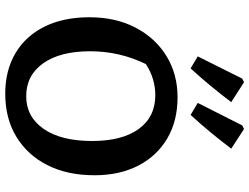

<svg xmlns="http://www.w3.org/2000/svg" viewBox="-132 -832 974 751"><g transform="rotate(90 355.5 -456.0)"><path d="M346 11Q255 11 187.5 -29Q120 -69 83.5 -143Q47 -217 47 -318Q47 -421 87.5 -498.5Q128 -576 198.5 -619.5Q269 -663 360 -663Q453 -663 521.5 -622.5Q590 -582 627.5 -509Q665 -436 665 -338Q665 -232 625.5 -154Q586 -76 514.5 -32.5Q443 11 346 11ZM356 -71Q436 -71 483.5 -139Q531 -207 531 -329Q531 -446 484 -511Q437 -576 351 -576Q321 -576 290 -567Q259 -558 230 -539Q180 -436 180 -321Q180 -204 227 -137.5Q274 -71 356 -71ZM200 -742 287 -916 301 -923 379 -873Q348 -832 315 -792Q282 -752 247 -714ZM382 -742 470 -916 484 -923 561 -873Q530 -832 497 -792Q464 -752 429 -714Z"/></g></svg>

Font: Piazzolla SC SemiBold
Style: Regular
Weight: 600
Designer: Juan Pablo del Peral
Foundry: Huerta Tipografica
Version: Version 1.330